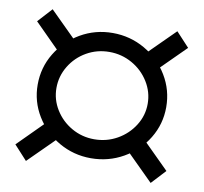

<svg xmlns="http://www.w3.org/2000/svg" viewBox="-73 -717 847 798"><g transform="rotate(10 350.0 -318.0)"><path d="M79.4 -318.7Q79.4 -390.9 116.1 -451.5Q152.9 -512.1 214.7 -548Q276.6 -583.9 350 -583.9Q423.8 -583.9 486.1 -548.1Q548.4 -512.4 585.1 -451.5Q621.9 -390.6 621.9 -318.4Q621.9 -247.3 585.3 -186.9Q548.8 -126.5 486.2 -91Q423.7 -55.4 349.7 -55.4Q276.6 -55.4 214.7 -91Q152.9 -126.6 116.2 -187.1Q79.4 -247.5 79.4 -318.7ZM31.3 -57.7 146.1 -172.7 202.3 -112.4 86.4 2.6ZM31.3 -577.3 86.4 -637.6 202.3 -522.6 146.1 -462.3ZM496.9 -112.4 553 -172.7 668.7 -57.7 612.7 2.6ZM543.6 -318.8Q543.6 -368.6 517.1 -411.2Q490.6 -453.9 446.3 -478.9Q402 -503.9 350 -503.9Q298 -503.9 254.3 -478.9Q210.6 -453.9 184.6 -411.1Q158.6 -368.3 158.6 -318.6Q158.6 -269.6 184.6 -227.5Q210.6 -185.4 254.3 -160.4Q298 -135.4 349.7 -135.4Q402.1 -135.4 446.4 -160.4Q490.6 -185.4 517.1 -227.6Q543.6 -269.7 543.6 -318.8ZM496.9 -522.6 612.7 -637.6 668.7 -577.3 553 -462.3Z"/></g></svg>

Font: iiserrat Thin
Style: Regular
Weight: 100
Designer: Akira Ohta
Foundry: Akira Ohta
Version: Version 1.200;Glyphs 3.3.1 (3343)